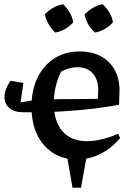

<svg xmlns="http://www.w3.org/2000/svg" viewBox="-20 -740 622 903"><path d="M89 -212Q48 -212 24.5 -231.5Q1 -251 1 -283Q1 -301 8.5 -321Q16 -341 30 -360L90 -350L74 -239ZM170 -212H89L39 -252L170 -274ZM341 10Q277 10 229 -21Q181 -52 154.5 -107.5Q128 -163 128 -238Q128 -315 156 -373.5Q184 -432 235 -465Q286 -498 355 -498Q413 -498 455 -475Q497 -452 520 -410Q543 -368 542 -312L540 -247Q478 -236 423.5 -229.5Q369 -223 314 -219Q259 -215 195 -212V-273L440 -275L442 -317Q442 -367 415.5 -395.5Q389 -424 344 -424Q325 -424 305.5 -418.5Q286 -413 267 -403Q250 -368 241.5 -330.5Q233 -293 233 -256Q233 -169 274 -122.5Q315 -76 389 -76Q454 -76 536 -111L545 -90Q457 10 341 10ZM277 -720Q295 -703 308 -681Q321 -659 324 -635Q309 -617 286.5 -604Q264 -591 240 -587Q223 -602 209.5 -625Q196 -648 191 -672Q207 -690 229.5 -703Q252 -716 277 -720ZM463 -720Q481 -703 494.5 -681Q508 -659 511 -635Q496 -617 473 -604Q450 -591 427 -587Q408 -603 395 -625.5Q382 -648 378 -672Q395 -690 417 -703Q439 -716 463 -720ZM321 143 292 -24H391L361 143Z"/></svg>

Font: Piazzolla 24pt SemiBold
Style: Regular
Weight: 600
Designer: Juan Pablo del Peral
Foundry: Huerta Tipografica
Version: Version 2.005